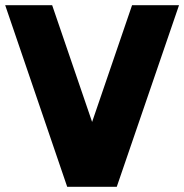

<svg xmlns="http://www.w3.org/2000/svg" viewBox="-37 -720 710 740"><path d="M222 0 -17 -700H164L318 -250L472 -700H653L413 0Z"/></svg>

Font: Panamera Black
Style: Regular
Weight: 900
Designer: Bastien Sozeau
Foundry: NBR — Bastien Sozeau
Version: Version 3.002; ttfautohint (v1.8.4.7-5d5b);gftools[0.9.33]